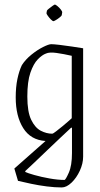

<svg xmlns="http://www.w3.org/2000/svg" viewBox="-20 -646 441 843"><path d="M251 177Q221 177 185.5 172.5Q150 168 117 161Q84 154 59 148L43 94L180 -27Q115 -31 82 -83.5Q49 -136 49 -218Q49 -264 56.5 -299.5Q64 -335 76 -360Q92 -385 118 -406Q144 -427 169 -439.5Q194 -452 205 -452Q215 -452 241.5 -449Q268 -446 297 -441.5Q326 -437 345 -434V42Q345 72 330.5 103.5Q316 135 294 156Q272 177 251 177ZM209 -59Q213 -59 226.5 -69.5Q240 -80 256 -93Q272 -106 283.5 -116.5Q295 -127 295 -127V-401Q260 -409 228.5 -413.5Q197 -418 182 -411Q165 -405 146 -385.5Q127 -366 113.5 -327Q100 -288 100 -222Q100 -155 117 -120Q134 -85 159 -72Q184 -59 209 -59ZM263 144Q268 144 282 112.5Q296 81 296 26V-84L293 -86Q275 -69 246 -42Q217 -15 186.5 14.5Q156 44 130 68.5Q104 93 91 105V109Q101 114 131 122.5Q161 131 197.5 137.5Q234 144 263 144ZM186 -599Q186 -601 194 -607.5Q202 -614 210.5 -620Q219 -626 221 -626Q224 -626 232.5 -619Q241 -612 247.5 -603.5Q254 -595 253 -591L251 -579Q250 -576 242 -569.5Q234 -563 225.5 -558Q217 -553 215 -553Q211 -553 203.5 -560.5Q196 -568 190 -576.5Q184 -585 184 -588Z"/></svg>

Font: Grenze Gotisch ExtraLight
Style: Regular
Weight: 200
Designer: Renata Polastri
Foundry: Omnibus-Type
Version: Version 1.001